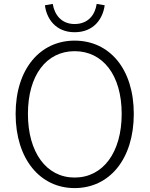

<svg xmlns="http://www.w3.org/2000/svg" viewBox="-20 -950 766 983"><path d="M362 13C540 13 665 -135 665 -367C665 -598 540 -742 362 -742C186 -742 60 -598 60 -367C60 -135 186 13 362 13ZM362 -41C218 -41 123 -169 123 -367C123 -565 218 -688 362 -688C507 -688 603 -565 603 -367C603 -169 507 -41 362 -41ZM362 -785C462 -785 507 -856 516 -923L475 -930C467 -875 432 -827 362 -827C294 -827 259 -875 250 -930L210 -923C218 -856 264 -785 362 -785Z"/></svg>

Font: Noto Sans T Chinese Light
Style: Regular
Weight: 300
Designer: Ryoko NISHIZUKA (kana & ideographs); Paul D. Hunt (Latin, Greek & Cyrillic); Wenlong ZHANG (bopomofo); Sandoll Communica
Foundry: Adobe Systems Incorporated
Version: Version 1.000;PS 1;hotconv 1.0.78;makeotf.lib2.5.61930